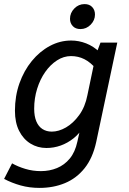

<svg xmlns="http://www.w3.org/2000/svg" viewBox="-33 -723 628 938"><path d="M-13 151 26 75Q54 91 90.5 102Q127 113 167 113Q209 113 245.5 98Q282 83 308 51.5Q334 20 345 -31L364 -116L375 -103Q355 -70 326 -47Q297 -24 263.5 -12Q230 0 194 0Q151 0 116 -21.5Q81 -43 60.5 -83.5Q40 -124 40 -182Q40 -254 62 -316Q84 -378 122.5 -425Q161 -472 210.5 -498.5Q260 -525 315 -525Q352 -525 388 -511Q424 -497 454 -468L437 -386Q409 -419 379 -434Q349 -449 314 -449Q278 -449 245.5 -428Q213 -407 188 -371.5Q163 -336 148.5 -289.5Q134 -243 134 -192Q134 -155 144.5 -130Q155 -105 174.5 -92.5Q194 -80 220 -80Q254 -80 289.5 -100.5Q325 -121 354 -161Q383 -201 394 -258L435 -454L458 -515H540L437 -29Q420 49 380.5 98.5Q341 148 284.5 171.5Q228 195 160 195Q111 195 68 183Q25 171 -13 151ZM309 -631Q309 -660 330 -681.5Q351 -703 380 -703Q404 -703 417.5 -688.5Q431 -674 431 -652Q431 -624 410 -602.5Q389 -581 360 -581Q336 -581 322.5 -595.5Q309 -610 309 -631Z"/></svg>

Font: Radio Canada
Style: Italic
Weight: 400
Italic angle: -12°
Designer: Charles Daoud, Etienne Aubert Bonn, Alexandre Saumier Demers, Jacques Le Bailly
Foundry: Radio-Canada
Version: Version 2.104;gftools[0.9.28.dev5+ged2979d]